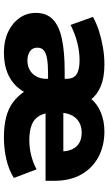

<svg xmlns="http://www.w3.org/2000/svg" viewBox="199 -754 566 1005"><g transform="rotate(90 482.5 -252.0)"><path d="M254 11Q194 11 147.5 -11Q101 -33 74.5 -70.5Q48 -108 48 -156Q48 -212 82 -245Q116 -278 184 -292.5Q252 -307 353 -307H417V-220H364Q319 -220 289 -215Q259 -210 244.5 -198Q230 -186 230 -164Q230 -138 249.5 -125Q269 -112 298 -112Q326 -112 347.5 -124.5Q369 -137 381 -159.5Q393 -182 393 -210V-317Q393 -354 369 -369.5Q345 -385 296 -385Q252 -385 205.5 -373.5Q159 -362 111 -338L69 -455Q103 -474 144 -487Q185 -500 229.5 -507.5Q274 -515 318 -515Q385 -515 430.5 -496.5Q476 -478 503 -443H496Q524 -478 569.5 -496.5Q615 -515 669 -515Q744 -515 802.5 -483.5Q861 -452 894 -393.5Q927 -335 927 -252V-207H551V-300H787L773 -288Q773 -323 761.5 -347Q750 -371 728.5 -383.5Q707 -396 675 -396Q626 -396 598 -364.5Q570 -333 570 -275V-250Q570 -185 603.5 -153.5Q637 -122 715 -122Q755 -122 794.5 -132Q834 -142 867 -160L912 -41Q871 -15 815.5 -2Q760 11 701 11Q640 11 594.5 -0.5Q549 -12 516 -36.5Q483 -61 459 -97H463Q444 -62 413.5 -37.5Q383 -13 343.5 -1Q304 11 254 11Z"/></g></svg>

Font: Nunito Sans 8pt Black
Style: Regular
Weight: 900
Version: Version 3.101;gftools[0.9.27]